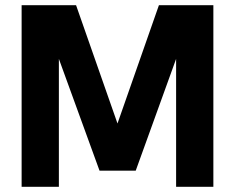

<svg xmlns="http://www.w3.org/2000/svg" viewBox="-20 -717 902 737"><path d="M63 -697H272L431 -243L590 -697H799V0H656V-491L501 -62H362L206 -491V0H63Z"/></svg>

Font: Hanken Grotesk ExtraBold
Style: Regular
Weight: 800
Designer: Alfredo Marco Pradil
Foundry: Hanken Design Co.
Version: Version 3.014